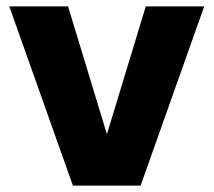

<svg xmlns="http://www.w3.org/2000/svg" viewBox="-20 -578 666 598"><path d="M313 -160 434 -558H616L418 0H207L9 -558H192Z"/></svg>

Font: IBM-Poppins
Style: Poppins-Bold
Weight: 700
Designer: Mike Abbink, Paul van der Laan, Pieter van Rosmalen, Ben Mitchell, Mark Frömberg
Foundry: Bold Monday
Version: Version 1.1